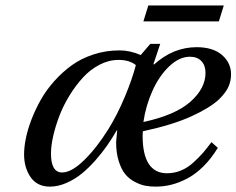

<svg xmlns="http://www.w3.org/2000/svg" viewBox="-20 -676 872 708"><path d="M508.8 -597.2 526.9 -655.8H805.2L787.1 -597.2ZM68.8 -106.9Q68.8 -133.3 75.4 -166Q82 -198.7 96.2 -235.6Q110.4 -272.5 130.6 -308.3Q150.9 -344.2 180.4 -377.2Q210 -410.2 244.6 -435.3Q279.3 -460.4 325 -475.3Q370.6 -490.2 420.9 -490.2Q459 -490.2 499 -473.1L534.2 -514.2H570.8L545.9 -439.9L547.9 -438Q618.7 -502 705.1 -502Q765.6 -502 798.8 -473.1Q832 -444.3 832 -401.9Q832 -378.9 823 -357.4Q814 -335.9 788.1 -310.1Q754.9 -278.8 686.3 -247.3Q617.7 -215.8 506.8 -191.9Q506.8 -189.5 506.3 -183.8Q505.9 -178.2 505.9 -175.8Q505.9 -37.1 596.2 -37.1Q623 -37.1 647.7 -47.4Q672.4 -57.6 693.8 -77.4Q715.3 -97.2 729 -113Q742.7 -128.9 759.8 -151.9L783.2 -130.9Q758.8 -90.8 729.5 -62Q700.2 -33.2 670.2 -17.6Q640.1 -2 611.8 5.1Q583.5 12.2 554.2 12.2Q533.7 12.2 515.6 8.8Q497.6 5.4 477.1 -5.4Q456.5 -16.1 442.1 -33.4Q427.7 -50.8 418 -81.3Q408.2 -111.8 408.2 -151.9Q408.2 -154.8 412.1 -194.8H410.2Q393.6 -166 375.2 -139.6Q356.9 -113.3 331.8 -84.7Q306.6 -56.2 281 -35.4Q255.4 -14.6 224.6 -1.2Q193.8 12.2 164.1 12.2Q117.2 12.2 93 -22.5Q68.8 -57.1 68.8 -106.9ZM168 -109.9Q168 -40 209 -40Q243.7 -40 290 -85.2Q336.4 -130.4 379.9 -200.2Q412.6 -252.9 439.9 -318.1Q467.3 -383.3 481 -436Q457 -455.1 417 -455.1Q380.9 -455.1 346.4 -437Q312 -418.9 285.4 -389.6Q258.8 -360.4 236.1 -323.5Q213.4 -286.6 198.7 -248Q184.1 -209.5 176 -173.6Q168 -137.7 168 -109.9ZM508.8 -226.1Q626.5 -251.5 682.1 -300.8Q737.8 -350.1 737.8 -407.2Q737.8 -434.6 722.7 -450.7Q707.5 -466.8 680.2 -466.8Q641.6 -466.8 604.5 -431.9Q567.4 -397 542.5 -341.8Q517.6 -286.6 508.8 -226.1Z"/></svg>

Font: Linguistics Pro
Style: Italic
Weight: 400
Italic angle: -12°
Designer: Stefan Peev, Context Ltd
Foundry: Stefan Peev, Context Ltd
Version: Version 001.000